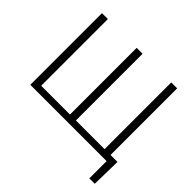

<svg xmlns="http://www.w3.org/2000/svg" viewBox="-202 -944 1347 1347"><g transform="rotate(45 471.5 -270.0)"><path d="M148.4 -710.9V-49.3H434.1V-710.9H492.7V-49.3H777.3V-710.9H835.9V-49.8H904.8L900.4 171.4H846.7V0H89.8V-710.9Z"/></g></svg>

Font: Roboto Web
Style: Light
Weight: 300
Designer: Google
Version: Version 1.200310; 2013